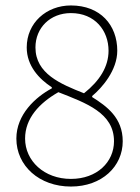

<svg xmlns="http://www.w3.org/2000/svg" viewBox="-20 -672 512 704"><path d="M240 12C354 12 430 -62 430 -154C430 -240 372 -282 318 -316V-320C354 -350 410 -414 410 -486C410 -580 348 -652 240 -652C150 -652 78 -588 78 -498C78 -430 124 -382 170 -352V-348C110 -316 40 -252 40 -164C40 -64 124 12 240 12ZM288 -330C202 -364 110 -402 110 -498C110 -570 164 -624 240 -624C328 -624 378 -560 378 -486C378 -428 346 -376 288 -330ZM240 -16C142 -16 72 -82 72 -164C72 -238 124 -294 194 -334C296 -294 398 -258 398 -154C398 -78 336 -16 240 -16Z"/></svg>

Font: Source Sans Pro ExtraLight
Style: Regular
Weight: 200
Designer: Paul D. Hunt
Foundry: Adobe Systems Incorporated
Version: Version 3.006;hotconv 1.0.111;makeotfexe 2.5.65597